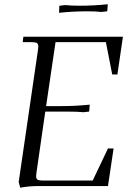

<svg xmlns="http://www.w3.org/2000/svg" viewBox="-20 -875 606 903"><path d="M67.9 -19 158.2 -637.2Q160.2 -650.9 160.2 -655.8Q160.2 -668.5 153.3 -672.6Q146.5 -676.8 127.9 -676.8H86.9L89.8 -702.1H558.1L532.2 -524.9H507.8L478 -676.8H241.2L196.8 -376H268.1Q335 -376 401.9 -382.8L399.9 -355L398.9 -350.1L372.1 -347.2Q345.2 -350.1 301.8 -350.1H192.9L151.9 -65.9Q149.9 -52.2 149.9 -46.9Q149.9 -34.2 156.7 -30Q163.6 -25.9 182.1 -25.9H416L487.8 -176.8H514.2L487.8 0H161.1Q116.2 0 75.2 7.8ZM257.8 -814.9 258.8 -842.8 259.8 -848.1 287.1 -851.1Q314 -848.1 355 -848.1Q419.9 -848.1 486.8 -855L484.9 -827.1L483.9 -821.8L457 -818.8Q430.2 -821.8 390.1 -821.8Q324.7 -821.8 257.8 -814.9Z"/></svg>

Font: Dihjauti
Style: Italic
Weight: 400
Italic angle: -9°
Designer: T. Christopher White
Version: Version 3.0.0